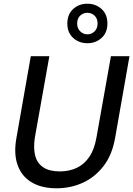

<svg xmlns="http://www.w3.org/2000/svg" viewBox="-20 -1003 718 1035"><path d="M285 12Q204 12 150 -20.5Q96 -53 74.5 -114.5Q53 -176 69 -262L146 -700H246L168 -262Q159 -204 170 -163Q181 -122 214 -100.5Q247 -79 303 -79Q353 -79 393.5 -98Q434 -117 461.5 -157.5Q489 -198 500 -262L578 -700H678L601 -262Q585 -168 538 -107.5Q491 -47 425.5 -17.5Q360 12 285 12ZM451 -770Q406 -770 374.5 -798.5Q343 -827 343 -876Q343 -926 374.5 -954.5Q406 -983 451 -983Q496 -983 527.5 -954.5Q559 -926 559 -876Q559 -827 527.5 -798.5Q496 -770 451 -770ZM451 -818Q474 -818 490 -834Q506 -850 506 -876Q506 -903 490 -918.5Q474 -934 451 -934Q429 -934 412.5 -919Q396 -904 396 -876Q396 -850 412.5 -834Q429 -818 451 -818Z"/></svg>

Font: DM Sans 17pt Medium
Style: Italic
Weight: 500
Italic angle: -10°
Version: Version 4.004;gftools[0.9.30]